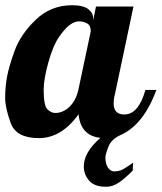

<svg xmlns="http://www.w3.org/2000/svg" viewBox="-33 -525 621 738"><path d="M134.8 -180.2Q134.8 -119.6 148.9 -105.2Q163.1 -90.8 179.7 -90.8Q209 -90.8 233.9 -114.5Q258.8 -138.2 268.1 -179.2L315.9 -404.8Q315.9 -427.7 301.5 -435.3Q287.1 -442.9 270.5 -442.9Q253.9 -442.9 235.1 -429.2Q216.3 -415.5 193.6 -382.6Q170.9 -349.6 152.8 -284.9Q134.8 -220.2 134.8 -180.2ZM244.1 -504.9Q286.6 -504.9 305.9 -490.2Q325.2 -475.6 325.2 -454.1V-446.8L335.9 -500H480L408.2 -160.2Q403.8 -145 403.8 -127.9Q403.8 -85 444.8 -85Q499.5 -85 525.9 -179.2H567.9Q518.6 -43.9 428.2 -4.9Q394.5 10.7 383.3 40Q372.1 69.3 372.1 81.1Q372.1 104 381.8 118.9Q391.6 133.8 405.8 133.8Q419.9 133.8 429 130.4Q438 127 446.5 121.8Q455.1 116.7 463.4 110.8Q471.7 105 479 100.1Q477.1 117.7 477.1 130.9Q447.8 160.2 424.3 176.5Q400.9 192.9 374 192.9Q329.6 192.9 309.3 168.9Q289.1 145 289.1 115.2Q289.1 60.1 353 4.9Q276.9 -3.4 269 -85.9Q203.6 5.9 116.2 5.9Q29.3 5.9 8.1 -52.2Q-13.2 -110.4 -13.2 -149.4Q-13.2 -188.5 -6.3 -227.8Q0.5 -267.1 23.2 -329.8Q45.9 -392.6 104 -448.7Q162.1 -504.9 244.1 -504.9Z"/></svg>

Font: Lobster-Regular
Style: Regular
Weight: 400
Designer: Pablo Impallari
Foundry: Pablo Impallari
Version: Version 1.007; ttfautohint (v1.1) -l 8 -r 50 -G 50 -x 14 -D 